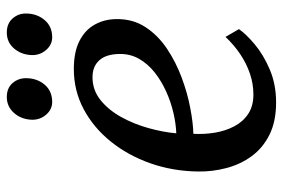

<svg xmlns="http://www.w3.org/2000/svg" viewBox="-150 -650 811 550"><g transform="rotate(-90 255.0 -375.5)"><path d="M446.1 -96Q432.4 -76 402.6 -50.9Q372.9 -25.9 330.5 -7.8Q288.1 10.4 236 10.4Q181.7 10.4 143.5 -8.6Q105.4 -27.6 82 -59.8Q58.5 -92.1 48.1 -131.9Q37.6 -171.7 38.2 -212.9Q39.1 -285.2 61.6 -349.4Q84.2 -413.7 123.9 -463Q163.5 -512.3 216.6 -540.7Q269.6 -569 331.7 -569Q380.7 -569 412.2 -552.9Q443.7 -536.9 459.1 -509Q474.6 -481.2 474.8 -446.7Q475.3 -399.6 451.9 -363.9Q428.5 -328.1 390.3 -302.4Q352.1 -276.8 307.6 -260.2Q263.1 -243.6 220.3 -235.5Q177.5 -227.3 146.2 -226.6Q144.4 -195.2 149.5 -164.7Q154.6 -134.2 167.8 -109.2Q180.9 -84.2 203.4 -69.4Q225.8 -54.6 258.6 -54.6Q289.1 -54.6 318.1 -64.4Q347.2 -74.2 374 -92.1Q400.8 -110 423.8 -134.5ZM308.4 -515.5Q271.4 -515.5 242.8 -492.5Q214.2 -469.5 194.1 -433Q174 -396.5 162.5 -354.9Q150.9 -313.2 147.6 -275.5Q175.3 -276.5 206.5 -283.8Q237.8 -291.1 267.7 -304.7Q297.6 -318.2 322.1 -337.5Q346.5 -356.9 360.9 -382Q375.3 -407.2 374.9 -437.6Q374.5 -476.5 356.8 -496Q339.1 -515.5 308.4 -515.5ZM237.3 -631Q216.1 -631 201 -648.4Q186 -665.8 186.5 -689.2Q187.5 -719.4 205.8 -740.2Q224.1 -761 251.5 -761Q277.3 -761 291.6 -744.4Q305.9 -727.7 305.5 -705.1Q305.2 -674 286.9 -652.5Q268.6 -631 237.3 -631ZM422.6 -631Q401.4 -631 386.3 -648.4Q371.2 -665.8 371.7 -689.2Q372.7 -719.4 390.6 -740.2Q408.4 -761 436.4 -761Q461.9 -761 476.6 -744.4Q491.3 -727.7 490.8 -705.1Q490.3 -674 471.9 -652.5Q453.6 -631 422.6 -631Z"/></g></svg>

Font: Merriweather Light
Style: Italic
Weight: 300
Italic angle: -7.8°
Designer: Eben Sorkin
Foundry: Eben Sorkin
Version: Version 2.101